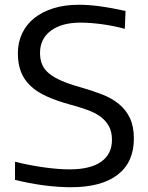

<svg xmlns="http://www.w3.org/2000/svg" viewBox="-20 -775 620 806"><path d="M277 11Q252 11 223 9Q194 7 163.5 3Q133 -1 102 -7Q71 -13 43 -20V-96Q103 -81 164 -72.5Q225 -64 272 -64Q359 -64 404.5 -96Q450 -128 450 -188Q450 -222 437 -245.5Q424 -269 401.5 -285.5Q379 -302 347 -313.5Q315 -325 278 -335Q219 -351 177 -370Q135 -389 108 -414.5Q81 -440 68 -473.5Q55 -507 55 -551Q55 -597 73 -635Q91 -673 124.5 -699.5Q158 -726 205 -740.5Q252 -755 311 -755Q353 -755 400.5 -748.5Q448 -742 507 -729L504 -654Q456 -667 407 -673.5Q358 -680 318 -680Q239 -680 193.5 -646Q148 -612 148 -553Q148 -525 157 -504Q166 -483 186 -466.5Q206 -450 238 -436Q270 -422 317 -409Q366 -395 407.5 -379Q449 -363 479 -338.5Q509 -314 525.5 -279Q542 -244 542 -193Q542 -94 474 -41.5Q406 11 277 11Z"/></svg>

Font: Encode Sans Normal
Style: Regular
Weight: 400
Designer: Pablo Impallari, Andres Torresi
Foundry: Pablo Impallari, Andres Torresi
Version: Version 1.000; ttfautohint (v1.00) -l 8 -r 50 -G 200 -x 14 -